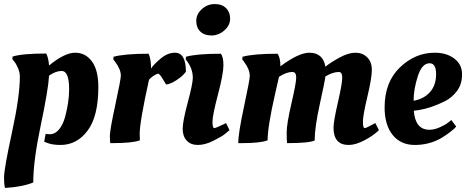

<svg xmlns="http://www.w3.org/2000/svg" viewBox="-24 -703 2299 947"><path d="M1 224Q-4 212 -4 171Q-4 130 35 -49.5Q74 -229 74 -326Q74 -345 65 -366.5Q56 -388 46 -400L37 -411L38 -424Q85 -439 204 -439Q215 -418 218 -380Q295 -443 346.5 -443Q398 -443 429.5 -400Q461 -357 461 -274Q461 -129 408 -58.5Q355 12 274 12Q232 12 204 0L194 -4L201 -43Q210 -41 222 -41Q248 -41 267.5 -65Q287 -89 297 -126Q317 -200 317 -263Q317 -353 280 -353Q251 -353 218 -330Q214 -260 177 -85Q140 90 140 197Q86 219 1 224Z M527 3H520Q518 -5 518 -33.5Q518 -62 545 -187Q572 -312 572 -330Q572 -361 544 -398L535 -410L536 -423Q590 -438 709 -438Q721 -412 721 -365Q732 -383 767 -413Q802 -443 839 -443Q893 -443 893 -349Q888 -343 879.5 -333.5Q871 -324 845.5 -307Q820 -290 796 -286Q795 -286 779 -313Q763 -340 755 -340Q730 -331 711 -310Q665 -103 665 -42Q665 -20 666 -11Q631 3 527 3Z M1033 -71Q1039 -71 1079 -90L1091 -96L1108 -61Q1099 -53 1084 -41Q1069 -29 1028 -8.5Q987 12 952 12Q917 12 897 -9.5Q877 -31 877 -67.5Q877 -104 902 -197.5Q927 -291 927 -319Q927 -361 901 -398L892 -410L893 -423Q946 -438 1065 -438Q1078 -423 1078 -381Q1078 -339 1051 -236.5Q1024 -134 1024 -102.5Q1024 -71 1033 -71ZM964 -547.5Q944 -567 944 -600Q944 -633 971.5 -658Q999 -683 1035 -683Q1071 -683 1091 -663Q1111 -643 1111 -610.5Q1111 -578 1082.5 -553Q1054 -528 1019 -528Q984 -528 964 -547.5Z M1170 3H1151Q1151 -44 1179.5 -177Q1208 -310 1208 -328Q1208 -361 1180 -398L1171 -410L1172 -423Q1226 -438 1345 -438Q1359 -419 1359 -376Q1449 -443 1502 -443Q1569 -443 1581 -374Q1608 -396 1651.5 -419.5Q1695 -443 1729.5 -443Q1764 -443 1787 -420.5Q1810 -398 1810 -358Q1810 -318 1788 -226Q1766 -134 1766 -102.5Q1766 -71 1775 -71Q1781 -71 1816 -90L1827 -96L1845 -61Q1819 -35 1774.5 -11.5Q1730 12 1696 12Q1621 12 1621 -73Q1621 -104 1642.5 -197.5Q1664 -291 1664 -319.5Q1664 -348 1647 -348Q1618 -348 1581 -326Q1579 -306 1553.5 -190Q1528 -74 1528 -10Q1499 3 1392 3Q1390 -8 1390 -50Q1390 -92 1413.5 -193Q1437 -294 1437 -321Q1437 -348 1418 -348Q1388 -348 1352 -324Q1350 -315 1332 -236Q1296 -78 1296 -11Q1261 3 1170 3Z M1873 -173Q1873 -298 1948.5 -370.5Q2024 -443 2120 -443Q2179 -443 2217 -414Q2255 -385 2255 -336.5Q2255 -288 2230.5 -255Q2206 -222 2171 -204Q2100 -169 2041 -160L2017 -157Q2024 -63 2094 -63Q2118 -63 2145 -75Q2172 -87 2187 -99L2202 -111L2226 -79Q2218 -68 2194 -50Q2170 -32 2149 -20Q2091 12 2022 12Q1953 12 1913 -37Q1873 -86 1873 -173ZM2095 -391Q2057 -391 2036.5 -326.5Q2016 -262 2016 -206Q2067 -215 2097 -249Q2127 -283 2127 -337Q2127 -391 2095 -391Z"/></svg>

Font: Oleo Script Swash Caps
Style: Regular
Weight: 400
Designer: Soytutype
Foundry: Soytutype
Version: Version 1.002